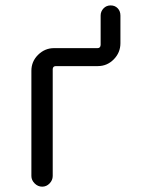

<svg xmlns="http://www.w3.org/2000/svg" viewBox="-20 -700 540 720"><path d="M97.7 -40V-434.6Q97.7 -469.7 123 -494.6Q148.4 -519.5 182.6 -519.5H345.7Q356.4 -519.5 357.4 -531.2V-641.6Q357.4 -657.2 368.2 -668.5Q378.9 -679.7 395 -679.7Q411.1 -679.7 421.4 -668.9Q431.6 -658.2 431.6 -641.6V-538.1Q431.6 -502.9 406.7 -477.5Q381.8 -452.1 346.7 -452.1H189.5Q178.7 -452.1 177.7 -441.4V-40Q177.7 -24.4 166 -12.2Q154.3 0 138.2 0Q122.1 0 109.9 -12.2Q97.7 -24.4 97.7 -40Z"/></svg>

Font: Rounded-X Mgen+ 1m regular
Style: Regular
Weight: 400
Designer: [Source Han Sans]
Ryoko NISHIZUKA  (kana & ideographs); Paul D. Hunt (Latin, Greek & Cyrillic); Wenlong ZHANG  (bopomofo
Version: Version 1.059.20150602